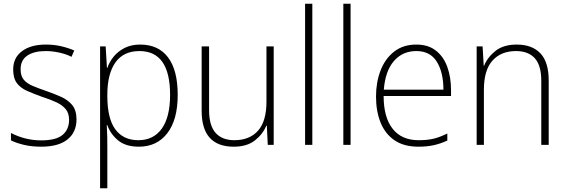

<svg xmlns="http://www.w3.org/2000/svg" viewBox="-20 -780 3053 1034"><path d="M392 -137Q392 -68 343.5 -29Q295 10 202 10Q150 10 108.5 0Q67 -10 39 -24V-64Q75 -45 116.5 -34.5Q158 -24 202 -24Q282 -24 317 -53.5Q352 -83 352 -135Q352 -170 334 -192Q316 -214 284 -229Q252 -244 208 -258Q164 -274 128 -289.5Q92 -305 71.5 -331.5Q51 -358 51 -406Q51 -469 98.5 -504.5Q146 -540 227 -540Q271 -540 309.5 -531Q348 -522 380 -508L365 -474Q338 -488 300.5 -496.5Q263 -505 226 -505Q163 -505 127 -480.5Q91 -456 91 -407Q91 -370 108.5 -350Q126 -330 157 -317Q188 -304 229 -290Q272 -275 309 -258.5Q346 -242 369 -214Q392 -186 392 -137Z M735 -540Q833 -540 885 -471Q937 -402 937 -269Q937 -135 881 -62.5Q825 10 728 10Q657 10 616 -24Q575 -58 558 -106H555Q557 -76 557.5 -44.5Q558 -13 558 16V234H519V-530H549L556 -414H558Q569 -447 592.5 -475.5Q616 -504 651.5 -522Q687 -540 735 -540ZM731 -505Q645 -505 601.5 -443.5Q558 -382 558 -269V-263Q558 -142 601 -83.5Q644 -25 725 -25Q807 -25 851.5 -87.5Q896 -150 896 -269Q896 -505 731 -505Z M1454 -530V0H1422L1417 -103H1414Q1396 -58 1353 -24Q1310 10 1239 10Q1066 10 1066 -183V-530H1106V-187Q1106 -104 1141 -64.5Q1176 -25 1242 -25Q1324 -25 1369.5 -76Q1415 -127 1415 -232V-530Z M1662 0H1623V-760H1662Z M1868 0H1829V-760H1868Z M2222 -540Q2286 -540 2327.5 -507.5Q2369 -475 2389 -419.5Q2409 -364 2409 -294V-263H2046Q2046 -148 2094.5 -86.5Q2143 -25 2234 -25Q2280 -25 2313 -32.5Q2346 -40 2389 -61V-23Q2352 -6 2315.5 2Q2279 10 2233 10Q2156 10 2105.5 -24Q2055 -58 2030 -119Q2005 -180 2005 -260Q2005 -337 2029.5 -400.5Q2054 -464 2102.5 -502Q2151 -540 2222 -540ZM2222 -505Q2148 -505 2101.5 -451.5Q2055 -398 2047 -297H2368Q2368 -390 2332.5 -447.5Q2297 -505 2222 -505Z M2763 -540Q2845 -540 2890 -493Q2935 -446 2935 -347V0H2895V-345Q2895 -428 2860 -466.5Q2825 -505 2759 -505Q2678 -505 2632 -453.5Q2586 -402 2586 -297V0H2547V-530H2579L2585 -426H2587Q2605 -471 2648 -505.5Q2691 -540 2763 -540Z"/></svg>

Font: Noto Sans Disp ExtLt
Style: Regular
Weight: 200
Designer: Monotype Design Team
Foundry: Monotype Imaging Inc.
Version: Version 2.000;GOOG;noto-source:20170915:90ef993387c0